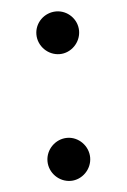

<svg xmlns="http://www.w3.org/2000/svg" viewBox="-44 -544 387 587"><g transform="rotate(-5 149.5 -250.0)"><path d="M150 -379C185 -379 215 -409 215 -445C215 -481 185 -510 150 -510C114 -510 84 -481 84 -445C84 -409 114 -379 150 -379ZM150 10C185 10 215 -20 215 -56C215 -92 185 -122 150 -122C114 -122 84 -92 84 -56C84 -20 114 10 150 10Z"/></g></svg>

Font: Oakes Medium
Style: Regular
Weight: 500
Designer: Samuel Oakes
Foundry: Samuel Oakes
Version: Version 1.003;PS 001.003;hotconv 1.0.88;makeotf.lib2.5.64775